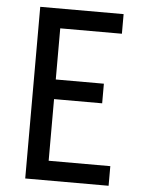

<svg xmlns="http://www.w3.org/2000/svg" viewBox="-53 -777 605 819"><g transform="rotate(5 250.0 -367.5)"><path d="M86 0H443V-84H179V-348H385V-432H179V-651H443V-735H86Z"/></g></svg>

Font: Iosevka SS08 Medium
Style: Regular
Weight: 500
Monospace: yes
Designer: Belleve Invis
Foundry: Belleve Invis
Version: Version 3.4.3; ttfautohint (v1.8.3)